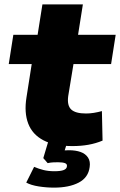

<svg xmlns="http://www.w3.org/2000/svg" viewBox="-20 -657 549 878"><path d="M311 11Q229 11 178.5 -15.5Q128 -42 109 -92Q90 -142 101 -211L125 -364H20L41 -498H152L174 -637H359L337 -498H509L488 -364H316L292 -218Q286 -175 305.5 -156.5Q325 -138 373 -138Q391 -138 409.5 -141Q428 -144 446 -149L449 -14Q418 -1 384 5Q350 11 311 11ZM227 201Q192 201 157 195.5Q122 190 100 178L136 106Q157 115 179 120.5Q201 126 229 126Q258 126 271.5 120.5Q285 115 286 104Q288 93 277 89Q266 85 245 85Q236 85 223.5 85.5Q211 86 198 89L178 66L204 -21H292L267 59L230 39Q245 35 261.5 32.5Q278 30 295 30Q326 30 348.5 38Q371 46 382.5 63.5Q394 81 390 107Q384 155 340 178Q296 201 227 201Z"/></svg>

Font: Nunito Sans 10pt SemiExpanded Black
Style: Italic
Weight: 900
Width: 6
Italic angle: -9°
Designer: Vernon Adams
Foundry: Vernon Adams
Version: Version 3.101;gftools[0.9.27]